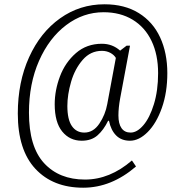

<svg xmlns="http://www.w3.org/2000/svg" viewBox="-20 -733 851 895"><path d="M63 -204Q63 -350 115.5 -466Q168 -582 260 -647.5Q352 -713 467 -713Q561 -713 627 -672Q693 -631 726.5 -558.5Q760 -486 760 -392Q760 -302 734.5 -230Q709 -158 668.5 -117.5Q628 -77 586 -77Q546 -77 521.5 -101.5Q497 -126 488 -170H484Q463 -127 434.5 -102Q406 -77 361 -77Q305 -77 270 -120Q235 -163 235 -247Q235 -312 259.5 -377Q284 -442 334 -485.5Q384 -529 455 -529Q504 -529 540 -497L570 -520H586L540 -274Q532 -230 532 -195Q532 -156 546.5 -135.5Q561 -115 589 -115Q619 -115 648.5 -149.5Q678 -184 697.5 -247.5Q717 -311 717 -392Q717 -478 686.5 -542Q656 -606 598.5 -641Q541 -676 463 -676Q368 -676 288.5 -616Q209 -556 162 -449.5Q115 -343 115 -208Q115 -49 185.5 27.5Q256 104 376 104Q492 104 595 15L614 43Q499 142 368 142Q227 142 145 54Q63 -34 63 -204ZM480 -248 520 -463Q512 -477 494.5 -486.5Q477 -496 455 -496Q402 -496 365.5 -454Q329 -412 311.5 -352Q294 -292 294 -239Q294 -176 315 -145.5Q336 -115 373 -115Q415 -115 443 -156.5Q471 -198 480 -248Z"/></svg>

Font: Noto Serif NarrowLight
Style: Regular
Weight: 300
Width: 4
Designer: Monotype Design Team
Foundry: Monotype Imaging Inc.
Version: Version 1.001